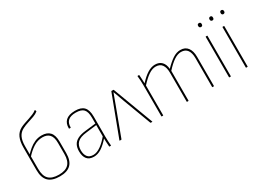

<svg xmlns="http://www.w3.org/2000/svg" viewBox="-34 -1319 2623 1949"><g transform="rotate(-30 1277.5 -345.0)"><path d="M262 11Q172 11 129 -31.5Q86 -74 86 -163V-428Q86 -498 106.5 -544.5Q127 -591 175 -616Q197 -627 223.5 -636Q250 -645 277.5 -654Q305 -663 330 -673.5Q355 -684 374 -699Q376 -701 377 -700.5Q378 -700 379 -698L383 -685Q385 -682 382 -679Q360 -661 326.5 -649Q293 -637 256.5 -625.5Q220 -614 188 -598Q146 -577 126.5 -537Q107 -497 107 -431V-166Q107 -83 144.5 -46Q182 -9 262 -9Q339 -9 376 -46.5Q413 -84 413 -163V-293Q413 -361 385 -391.5Q357 -422 303 -422Q247 -422 196.5 -389.5Q146 -357 100 -304L99 -329Q126 -358 157 -384Q188 -410 225 -426.5Q262 -443 306 -443Q369 -443 401.5 -407.5Q434 -372 434 -297V-163Q434 -74 391.5 -31.5Q349 11 262 11Z M849 0Q845 0 845 -4Q843 -29 841.5 -55.5Q840 -82 840 -106V-116V-343Q840 -411 813.5 -440.5Q787 -470 722 -470Q602 -470 603 -366Q603 -362 600 -362H586Q582 -362 582 -366Q581 -425 615.5 -457Q650 -489 723 -490Q794 -491 827.5 -456.5Q861 -422 861 -344V-111Q861 -82 862.5 -55.5Q864 -29 866 -4Q866 0 862 0ZM662 11Q607 11 581 -21.5Q555 -54 555 -113Q555 -156 571 -186.5Q587 -217 623 -235.5Q659 -254 716 -260L845 -275V-257L716 -241Q641 -233 608.5 -201.5Q576 -170 576 -113Q576 -64 597.5 -36Q619 -8 665 -8Q706 -8 753 -41Q800 -74 848 -134L849 -108Q792 -43 748.5 -16Q705 11 662 11Z M969 0Q965 0 966 -4L1144 -476Q1145 -479 1149 -479H1168Q1171 -479 1173 -476L1350 -4Q1351 -2 1350 -1Q1349 0 1347 0H1333Q1329 0 1328 -2L1202 -338Q1192 -367 1181 -397.5Q1170 -428 1159 -457H1158Q1147 -427 1135.5 -396.5Q1124 -366 1113 -335L989 -2Q988 0 985 0Z M1460 0Q1457 0 1457 -3V-368Q1457 -396 1455.5 -422.5Q1454 -449 1451 -475Q1451 -479 1455 -479H1469Q1472 -479 1472 -475Q1474 -451 1475 -427.5Q1476 -404 1477 -378Q1527 -433 1572.5 -461.5Q1618 -490 1662 -490Q1711 -490 1739.5 -460.5Q1768 -431 1772 -377Q1825 -432 1869.5 -461Q1914 -490 1959 -490Q2015 -490 2044 -451.5Q2073 -413 2073 -345V-3Q2073 0 2069 0H2055Q2052 0 2052 -3V-342Q2052 -403 2028 -436Q2004 -469 1955 -469Q1915 -469 1871 -439.5Q1827 -410 1775 -352V-3Q1775 0 1771 0H1757Q1754 0 1754 -3V-342Q1754 -403 1730.5 -436Q1707 -469 1658 -469Q1618 -469 1574 -439.5Q1530 -410 1478 -352V-3Q1478 0 1474 0Z M2253 0Q2250 0 2250 -3V-475Q2250 -479 2253 -479H2267Q2271 -479 2271 -475V-3Q2271 0 2267 0ZM2260 -586Q2251 -586 2245 -591.5Q2239 -597 2239 -606V-613Q2239 -622 2245 -627Q2251 -632 2260 -632Q2269 -632 2274.5 -627Q2280 -622 2280 -613V-606Q2280 -597 2274.5 -591.5Q2269 -586 2260 -586Z M2450 0Q2447 0 2447 -3V-475Q2447 -479 2450 -479H2464Q2468 -479 2468 -475V-3Q2468 0 2464 0ZM2393 -586Q2384 -586 2378 -591.5Q2372 -597 2372 -606V-612Q2372 -621 2378 -626.5Q2384 -632 2393 -632Q2402 -632 2407 -626.5Q2412 -621 2412 -612V-606Q2412 -597 2407 -591.5Q2402 -586 2393 -586ZM2521 -586Q2513 -586 2507.5 -591.5Q2502 -597 2502 -606V-612Q2502 -621 2507.5 -626.5Q2513 -632 2521 -632Q2530 -632 2536 -626.5Q2542 -621 2542 -612V-606Q2542 -597 2536 -591.5Q2530 -586 2521 -586Z"/></g></svg>

Font: Sofia Sans Semi Condensed Thin
Style: Regular
Weight: 250
Version: Version 4.100